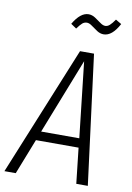

<svg xmlns="http://www.w3.org/2000/svg" viewBox="-116 -943 688 1002"><g transform="rotate(10 228.0 -441.5)"><path d="M270 -837.9Q256.3 -837.9 245.8 -828.9Q235.4 -819.8 219.2 -797.9L189.9 -817.9Q228 -882.8 271 -882.8Q289.1 -882.8 306.4 -871.6Q323.7 -860.4 338.6 -849.1Q353.5 -837.9 366.2 -837.9Q378.4 -837.9 389.6 -847.9Q400.9 -857.9 416 -879.9L446.8 -861.8Q410.2 -793 365.2 -793Q347.2 -793 329.8 -804.2Q312.5 -815.4 297.6 -826.7Q282.7 -837.9 270 -837.9ZM259.8 -685.1H334L421.9 0H360.8L339.8 -188H113.8L40 0H-20ZM132.8 -236.8H335L290 -637.2Z"/></g></svg>

Font: Fira Sans Compressed Light
Style: Italic
Weight: 300
Width: 3
Italic angle: -8°
Designer: Carrois Corporate & Edenspiekermann AG
Foundry: Carrois Corporate GbR & Edenspiekermann AG
Version: Version 4.203;PS 004.203;hotconv 1.0.88;makeotf.lib2.5.64775